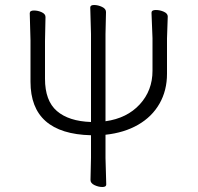

<svg xmlns="http://www.w3.org/2000/svg" viewBox="-20 -738 790 768"><path d="M405 0Q405 10 389.5 10Q374 10 358 2.5Q342 -5 342 -18L344 -107V-197Q102 -203 102 -411V-576L99 -685Q99 -696 115.5 -696Q132 -696 147 -689Q162 -682 162 -670L160 -574V-423Q160 -335 207.5 -294Q255 -253 344 -250V-602L341 -708Q341 -718 356.5 -718Q372 -718 388 -710.5Q404 -703 404 -690L402 -601V-253Q488 -265 539 -320.5Q590 -376 590 -455V-585L586 -687Q586 -698 603 -698Q620 -698 635.5 -691Q651 -684 651 -672L648 -584V-443Q648 -376 618 -323.5Q588 -271 532.5 -239Q477 -207 402 -199V-106Z"/></svg>

Font: LXGW WenKai TC Light
Style: Regular
Weight: 300
Designer: LXGW / Fontworks Inc.
Foundry: LXGW / Fontworks Inc.
Version: Version 1.330